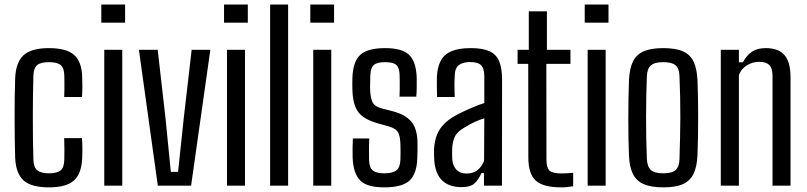

<svg xmlns="http://www.w3.org/2000/svg" viewBox="-20 -820 3564 848"><path d="M263.5 -391.5Q264.5 -408 264.5 -424.5Q264.5 -441 264.5 -457Q264.5 -473 264 -486.5Q263.5 -519.5 248 -532.5Q232.5 -545.5 196 -545.5Q159 -545.5 143.8 -532.2Q128.5 -519 127.5 -486Q126 -439.5 125.5 -394Q125 -348.5 125 -302.5Q125 -256.5 125.5 -210Q126 -163.5 127.5 -115Q128.5 -81 144.8 -67.8Q161 -54.5 196.5 -54.5Q233 -54.5 248.2 -68Q263.5 -81.5 264 -115.5Q264.5 -136.5 264.5 -158.5Q264.5 -180.5 263.5 -210H342Q343.5 -192 343.8 -166.2Q344 -140.5 343 -123Q340.5 -53.5 306.8 -23Q273 7.5 196.5 7.5Q118 7.5 84 -23.2Q50 -54 47 -123Q46 -159 45.2 -203.8Q44.5 -248.5 44.5 -296.5Q44.5 -344.5 45 -390.8Q45.5 -437 47 -476Q50.5 -546.5 85 -577Q119.5 -607.5 196 -607.5Q273 -607.5 307.2 -577.5Q341.5 -547.5 343 -478.5Q344 -458 343.8 -434.5Q343.5 -411 342 -391.5Z M427.5 -720V-800H532.5V-720ZM440.5 0V-600H520V0Z M677 0 593.5 -600H676.5L711 -297.5L734.5 -61H766.5L791.5 -297.5L826.5 -600H909L824 0Z M969.5 -720V-800H1074.5V-720ZM982.5 0V-600H1062V0Z M1173 0V-800H1252.5V0Z M1350.5 -720V-800H1455.5V-720ZM1363.5 0V-600H1443V0Z M1676.5 7.5Q1601 7.5 1570.8 -23Q1540.5 -53.5 1537.5 -123Q1537 -145.5 1537.2 -166Q1537.5 -186.5 1538.5 -208.5H1611Q1609.5 -178 1609.8 -155Q1610 -132 1610 -115Q1610.5 -81 1625.8 -67.8Q1641 -54.5 1676.5 -54.5Q1714.5 -54.5 1731 -67.8Q1747.5 -81 1748.5 -115.5Q1749 -130 1749 -140.5Q1749 -151 1749 -160.8Q1749 -170.5 1748.5 -182.5Q1747.5 -218 1738.5 -234.8Q1729.5 -251.5 1701 -260.5L1646 -276Q1606.5 -287.5 1583 -304.8Q1559.5 -322 1548.8 -349.8Q1538 -377.5 1536.5 -421.5Q1536 -439.5 1536 -451.2Q1536 -463 1536.5 -476Q1538.5 -546 1570.2 -576.8Q1602 -607.5 1681 -607.5Q1755.5 -607.5 1786.8 -577.8Q1818 -548 1820.5 -477Q1820.5 -466.5 1820.5 -438.8Q1820.5 -411 1818.5 -393H1744.5Q1745.5 -409 1745.5 -426.5Q1745.5 -444 1745.5 -459.8Q1745.5 -475.5 1745 -486.5Q1744.5 -520 1730.8 -532.8Q1717 -545.5 1681 -545.5Q1645 -545.5 1630.8 -532.8Q1616.5 -520 1615.5 -486Q1615.5 -477 1615 -462Q1614.5 -447 1614.5 -429.5Q1615.5 -394 1623.5 -372.5Q1631.5 -351 1663 -342L1715 -328.5Q1771 -314 1797.5 -281.8Q1824 -249.5 1824 -185Q1824 -167 1824 -153.2Q1824 -139.5 1823 -121Q1821 -52.5 1788.8 -22.5Q1756.5 7.5 1676.5 7.5Z M2019 6.5Q1963.5 6.5 1933 -22.8Q1902.5 -52 1898 -111.5Q1897.5 -124 1897 -136.2Q1896.5 -148.5 1897 -161Q1899 -197 1910.2 -225.5Q1921.5 -254 1946.5 -277.5Q1971.5 -301 2015.5 -322Q2039 -333.5 2066 -345Q2093 -356.5 2119 -365V-484Q2119 -517 2105.2 -531.5Q2091.5 -546 2056 -546Q2026 -546 2008 -533.5Q1990 -521 1988.5 -489Q1987.5 -474 1987.2 -454.8Q1987 -435.5 1987.5 -418.2Q1988 -401 1988.5 -391.5H1910.5Q1910 -413 1909.5 -435.5Q1909 -458 1909.5 -479Q1911.5 -523 1926.5 -551.5Q1941.5 -580 1973.8 -593.8Q2006 -607.5 2059.5 -607.5Q2113 -607.5 2143 -593.2Q2173 -579 2185.2 -548Q2197.5 -517 2197.5 -468L2197 0H2117.5V-55.5H2106.5Q2093.5 -26.5 2075.8 -10Q2058 6.5 2019 6.5ZM2040 -53.5Q2068.5 -53.5 2088 -68Q2107.5 -82.5 2118 -110L2119 -297.5Q2099 -291.5 2078 -282Q2057 -272.5 2031 -256.5Q1998.5 -238 1988.2 -214.8Q1978 -191.5 1977 -161Q1976.5 -147.5 1976.8 -137Q1977 -126.5 1977.5 -116Q1980 -87 1996.2 -70.2Q2012.5 -53.5 2040 -53.5Z M2459 7.5Q2378.5 7.5 2346 -22.5Q2313.5 -52.5 2313.5 -124.5L2313 -538H2266V-600H2315.5V-770H2395.5V-600H2499.5V-538H2393L2393.5 -115.5Q2393.5 -79.5 2406.8 -66.8Q2420 -54 2460.5 -54Q2475.5 -54 2486.2 -54.8Q2497 -55.5 2511.5 -57V2.5Q2499.5 4.5 2486.8 6Q2474 7.5 2459 7.5Z M2562.5 -720V-800H2667.5V-720ZM2575.5 0V-600H2655V0Z M2909.5 7.5Q2855.5 7.5 2823 -6.8Q2790.5 -21 2775.2 -52Q2760 -83 2758 -133Q2756.5 -163.5 2755.8 -205.2Q2755 -247 2755 -293Q2755 -339 2755.8 -384.2Q2756.5 -429.5 2758 -466.5Q2760.5 -518 2775.8 -548.8Q2791 -579.5 2823.2 -593.5Q2855.5 -607.5 2909.5 -607.5Q2964.5 -607.5 2996.5 -593.2Q3028.5 -579 3043.2 -548Q3058 -517 3060.5 -466.5Q3062 -432.5 3062.8 -390.5Q3063.5 -348.5 3063.5 -303.8Q3063.5 -259 3062.8 -215Q3062 -171 3060.5 -133Q3058 -83 3043 -52Q3028 -21 2996 -6.8Q2964 7.5 2909.5 7.5ZM2909.5 -54.5Q2949 -54.5 2964.5 -69.5Q2980 -84.5 2981 -116.5Q2982.5 -162 2983.5 -207.2Q2984.5 -252.5 2984.8 -298.2Q2985 -344 2984 -390.5Q2983 -437 2981 -484Q2980 -517.5 2964 -531.5Q2948 -545.5 2909.5 -545.5Q2871 -545.5 2854.5 -530.8Q2838 -516 2837 -482.5Q2835.5 -442.5 2834.5 -398Q2833.5 -353.5 2833.5 -306.5Q2833.5 -259.5 2834.2 -211.8Q2835 -164 2837 -118Q2838.5 -84 2854.8 -69.2Q2871 -54.5 2909.5 -54.5Z M3163.5 0V-600H3243.5V-545H3261Q3278 -576 3301.5 -591.8Q3325 -607.5 3362 -607.5Q3417.5 -607.5 3444.2 -577.5Q3471 -547.5 3471.5 -481V0H3392V-487Q3391.5 -519 3377.5 -533Q3363.5 -547 3333 -547Q3304 -547 3278.8 -531.5Q3253.5 -516 3243.5 -488.5V0Z"/></svg>

Font: Big Shoulders Text Thin
Style: Regular
Weight: 400
Version: Version 2.002